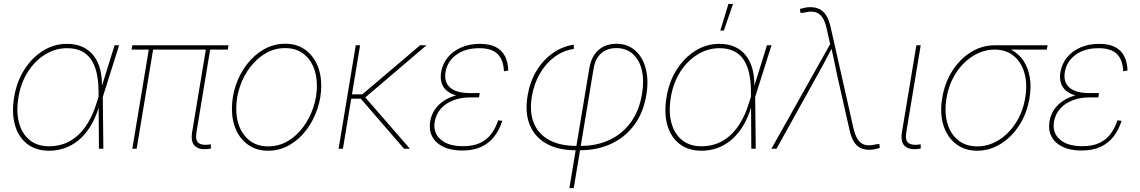

<svg xmlns="http://www.w3.org/2000/svg" viewBox="-20 -770 5903 994"><path d="M234.9 10.3Q166 10.3 120.6 -24.9Q75.2 -60.1 57.4 -122.8Q39.6 -185.5 53.2 -267.1Q66.4 -347.2 106 -409.4Q145.5 -471.7 202.6 -507.3Q259.8 -543 326.7 -543Q372.6 -543 407 -527.3Q441.4 -511.7 464.4 -482.4Q487.3 -453.1 498.3 -411.9Q509.3 -370.6 507.8 -318.4H513.7L512.2 -270.5L515.1 0H492.2L490.2 -297.9Q489.7 -351.6 480.2 -393.1Q470.7 -434.6 450.9 -462.9Q431.2 -491.2 400.6 -505.9Q370.1 -520.5 327.1 -520.5Q267.1 -520.5 214.1 -488Q161.1 -455.6 124.5 -398.4Q87.9 -341.3 75.7 -267.1Q63 -191.9 78.4 -134.5Q93.8 -77.1 133.5 -44.9Q173.3 -12.7 234.9 -12.7Q273.9 -12.7 309.8 -25.1Q345.7 -37.6 377.2 -64.2Q408.7 -90.8 434.6 -132.8Q460.4 -174.8 479 -233.4L573.2 -535.6H596.7L511.7 -266.6L497.6 -215.8H491.7Q474.1 -157.2 447.3 -114.5Q420.4 -71.8 386.5 -43.9Q352.5 -16.1 314.2 -2.9Q275.9 10.3 234.9 10.3Z M1062.5 0.5Q1014.6 7.8 990.5 -12.9Q966.3 -33.7 974.6 -85.4L1047.4 -523.9H1069.8L997.1 -85.4Q990.2 -42.5 1008.8 -29.3Q1027.3 -16.1 1065.4 -22Q1068.8 -22.9 1068.8 -22.7Q1068.8 -22.5 1071.8 -22.9V-1Q1069.8 -0.5 1067.4 -0.2Q1064.9 0 1062.5 0.5ZM665 0 752 -523.9H774.4L687.5 0ZM661.1 -513.2 665 -535.6H1163.1L1159.2 -513.2Z M1367.7 10.3Q1311 10.3 1268.8 -17.6Q1226.6 -45.4 1203.6 -94.5Q1180.7 -143.6 1180.7 -207.5Q1180.7 -269.5 1200.9 -329.1Q1221.2 -388.7 1258.5 -437.3Q1295.9 -485.8 1346.4 -514.6Q1397 -543.5 1457 -543.5Q1513.7 -543.5 1555.2 -515.9Q1596.7 -488.3 1619.9 -439.2Q1643.1 -390.1 1643.1 -326.2Q1643.1 -264.6 1622.6 -204.6Q1602.1 -144.5 1565.2 -95.9Q1528.3 -47.4 1477.8 -18.6Q1427.2 10.3 1367.7 10.3ZM1367.7 -12.2Q1423.3 -12.2 1469.5 -39.3Q1515.6 -66.4 1549.3 -111.8Q1583 -157.2 1601.8 -212.9Q1620.6 -268.6 1620.6 -325.7Q1620.6 -383.8 1600.8 -427.7Q1581.1 -471.7 1544.2 -496.3Q1507.3 -521 1456.5 -521Q1402.8 -521 1356.9 -494.9Q1311 -468.8 1276.4 -423.8Q1241.7 -378.9 1222.4 -323Q1203.1 -267.1 1203.1 -208Q1203.1 -120.6 1247.6 -66.4Q1292 -12.2 1367.7 -12.2Z M1844.2 -535.6 1755.4 0H1732.9L1821.8 -535.6ZM2188 -535.6 1863.8 -259.3H1783.7L1787.6 -281.7H1856L2154.8 -535.6ZM2071.8 0 1840.8 -267.1 1865.7 -272 2102.1 0Z M2373 9.3Q2314 9.3 2274.4 -10.3Q2234.9 -29.8 2217.5 -63.5Q2200.2 -97.2 2207 -140.6Q2212.9 -176.3 2231.7 -203.4Q2250.5 -230.5 2279.8 -249.3Q2309.1 -268.1 2346.7 -277.8Q2384.3 -287.6 2427.2 -287.6H2463.4L2460 -265.6H2410.6Q2365.7 -265.6 2326.9 -250.7Q2288.1 -235.8 2262.7 -207.8Q2237.3 -179.7 2230.5 -139.2Q2221.2 -83.5 2260.5 -48.3Q2299.8 -13.2 2377 -13.2Q2429.2 -13.2 2464.6 -29.5Q2500 -45.9 2522.7 -75.9Q2545.4 -106 2559.1 -147L2580.6 -144.5Q2565.9 -98.6 2539.6 -64Q2513.2 -29.3 2472.2 -10Q2431.2 9.3 2373 9.3ZM2422.4 -266.1Q2378.4 -266.1 2346.2 -274.7Q2314 -283.2 2293.9 -299.6Q2273.9 -315.9 2266.4 -340.3Q2258.8 -364.7 2263.7 -396.5Q2271.5 -440.4 2298.6 -473.4Q2325.7 -506.3 2368.4 -524.7Q2411.1 -543 2464.8 -543Q2514.2 -543 2545.9 -526.9Q2577.6 -510.7 2593.8 -480Q2609.9 -449.2 2611.3 -404.8L2588.9 -400.9Q2586.4 -460.9 2555.9 -490.7Q2525.4 -520.5 2461.4 -520.5Q2390.1 -520.5 2343.5 -487.3Q2296.9 -454.1 2286.6 -397.9Q2277.8 -345.2 2310.3 -316.7Q2342.8 -288.1 2414.1 -288.1H2463.4L2460 -266.1Z M2927.7 204.1 3030.8 -415.5Q3038.1 -459.5 3057.9 -487.8Q3077.6 -516.1 3106.7 -529.8Q3135.7 -543.5 3170.4 -543.5Q3228.5 -543.5 3267.8 -509.3Q3307.1 -475.1 3323 -415.3Q3338.9 -355.5 3326.2 -278.3Q3311 -187 3263.7 -123Q3216.3 -59.1 3144.3 -25.6Q3072.3 7.8 2982.4 7.8H2960Q2870.1 7.8 2809.3 -26.1Q2748.5 -60.1 2722.7 -123.3Q2696.8 -186.5 2711.4 -274.4Q2723.1 -346.2 2756.8 -402.3Q2790.5 -458.5 2840.6 -494.1Q2890.6 -529.8 2950.7 -538.6V-516.6Q2895.5 -508.3 2850.3 -474.9Q2805.2 -441.4 2774.9 -388.7Q2744.6 -335.9 2733.4 -270.5Q2720.2 -189 2744.1 -131.8Q2768.1 -74.7 2824.2 -44.7Q2880.4 -14.6 2963.9 -14.6H2986.3Q3069.8 -14.6 3136.5 -46.1Q3203.1 -77.6 3246.3 -137.7Q3289.6 -197.8 3303.7 -282.7Q3315.4 -353.5 3302.7 -407Q3290 -460.4 3256.1 -490.7Q3222.2 -521 3170.4 -521Q3141.6 -521 3117.4 -510.3Q3093.3 -499.5 3076.4 -476.3Q3059.6 -453.1 3053.2 -415.5L2950.2 204.1Z M3612.3 10.3Q3543.5 10.3 3498 -24.9Q3452.6 -60.1 3434.8 -122.8Q3417 -185.5 3430.7 -267.1Q3443.8 -347.2 3483.4 -409.4Q3522.9 -471.7 3580.1 -507.3Q3637.2 -543 3704.1 -543Q3750 -543 3784.4 -527.3Q3818.8 -511.7 3841.8 -482.4Q3864.7 -453.1 3875.7 -411.9Q3886.7 -370.6 3885.3 -318.4H3891.1L3889.6 -270.5L3892.6 0H3869.6L3867.7 -297.9Q3867.2 -351.6 3857.7 -393.1Q3848.1 -434.6 3828.4 -462.9Q3808.6 -491.2 3778.1 -505.9Q3747.6 -520.5 3704.6 -520.5Q3644.5 -520.5 3591.6 -488Q3538.6 -455.6 3502 -398.4Q3465.3 -341.3 3453.1 -267.1Q3440.4 -191.9 3455.8 -134.5Q3471.2 -77.1 3511 -44.9Q3550.8 -12.7 3612.3 -12.7Q3651.4 -12.7 3687.3 -25.1Q3723.1 -37.6 3754.6 -64.2Q3786.1 -90.8 3812 -132.8Q3837.9 -174.8 3856.4 -233.4L3950.7 -535.6H3974.1L3889.2 -266.6L3875 -215.8H3869.1Q3851.6 -157.2 3824.7 -114.5Q3797.9 -71.8 3763.9 -43.9Q3730 -16.1 3691.7 -2.9Q3653.3 10.3 3612.3 10.3ZM3709 -611.8 3751 -749.5H3774.9L3727.5 -611.8Z M3973.6 0 4277.8 -541.5 4259.8 -621.1Q4251.5 -659.7 4236.6 -680.9Q4221.7 -702.1 4198.7 -707.8Q4175.8 -713.4 4143.1 -704.6L4124 -703.1L4121.6 -723.6Q4137.7 -728 4149.4 -730.5Q4161.1 -732.9 4174.8 -732.9Q4203.1 -732.9 4223.9 -722.2Q4244.6 -711.4 4258.3 -688.5Q4272 -665.5 4280.3 -629.4L4398.4 -106.4Q4407.2 -67.9 4421.9 -46.6Q4436.5 -25.4 4459.2 -19.8Q4481.9 -14.2 4514.6 -22.9L4532.7 -24.4L4534.7 -3.9Q4519 0.5 4506.6 2.9Q4494.1 5.4 4480.5 5.4Q4452.1 5.4 4432.1 -5.4Q4412.1 -16.1 4398.9 -39.1Q4385.7 -62 4377.9 -98.1L4315.9 -371.6Q4307.6 -410.2 4299.8 -448.7Q4292 -487.3 4283.2 -525.9H4289.6Q4269.5 -487.3 4248.8 -448.7Q4228 -410.2 4206.5 -371.6L4000 0Z M4737.8 0.5Q4689.9 7.8 4665.5 -12.9Q4641.1 -33.7 4649.4 -85.4L4724.1 -535.6H4746.6L4671.9 -85.4Q4665 -42.5 4683.8 -29.3Q4702.6 -16.1 4740.7 -22Q4743.7 -22.9 4743.7 -22.7Q4743.7 -22.5 4746.6 -22.9V-1Q4744.6 -0.5 4742.4 -0.2Q4740.2 0 4737.8 0.5Z M5039.1 10.3Q4974.1 10.3 4928.7 -25.1Q4883.3 -60.5 4864 -122.1Q4844.7 -183.6 4857.9 -263.2Q4871.1 -342.3 4910.6 -403.8Q4950.2 -465.3 5007.3 -500.5Q5064.5 -535.6 5129.4 -535.6H5403.3L5399.4 -513.2H5182.1H5129.4Q5071.3 -513.2 5018.8 -481Q4966.3 -448.7 4929.4 -392.3Q4892.6 -335.9 4880.4 -263.2Q4868.2 -189.9 4884.3 -133.1Q4900.4 -76.2 4940.4 -44.2Q4980.5 -12.2 5039.1 -12.2Q5097.7 -12.2 5149.7 -44.2Q5201.7 -76.2 5238.5 -133.1Q5275.4 -189.9 5287.6 -263.2Q5299.8 -335.9 5283.4 -392.6Q5267.1 -449.2 5227.5 -481.2Q5188 -513.2 5129.4 -513.2L5128.9 -531.7Q5177.2 -531.7 5215.3 -512.2Q5253.4 -492.7 5277.8 -456.8Q5302.2 -420.9 5311 -371.6Q5319.8 -322.3 5310.1 -263.2Q5296.9 -183.6 5257.3 -122.1Q5217.8 -60.5 5160.9 -25.1Q5104 10.3 5039.1 10.3Z M5579.1 9.3Q5520 9.3 5480.5 -10.3Q5440.9 -29.8 5423.6 -63.5Q5406.2 -97.2 5413.1 -140.6Q5418.9 -176.3 5437.7 -203.4Q5456.5 -230.5 5485.8 -249.3Q5515.1 -268.1 5552.7 -277.8Q5590.3 -287.6 5633.3 -287.6H5669.4L5666 -265.6H5616.7Q5571.8 -265.6 5533 -250.7Q5494.1 -235.8 5468.8 -207.8Q5443.4 -179.7 5436.5 -139.2Q5427.2 -83.5 5466.6 -48.3Q5505.9 -13.2 5583 -13.2Q5635.3 -13.2 5670.7 -29.5Q5706.1 -45.9 5728.8 -75.9Q5751.5 -106 5765.1 -147L5786.6 -144.5Q5772 -98.6 5745.6 -64Q5719.2 -29.3 5678.2 -10Q5637.2 9.3 5579.1 9.3ZM5628.4 -266.1Q5584.5 -266.1 5552.2 -274.7Q5520 -283.2 5500 -299.6Q5480 -315.9 5472.4 -340.3Q5464.8 -364.7 5469.7 -396.5Q5477.5 -440.4 5504.6 -473.4Q5531.7 -506.3 5574.5 -524.7Q5617.2 -543 5670.9 -543Q5720.2 -543 5752 -526.9Q5783.7 -510.7 5799.8 -480Q5815.9 -449.2 5817.4 -404.8L5794.9 -400.9Q5792.5 -460.9 5762 -490.7Q5731.4 -520.5 5667.5 -520.5Q5596.2 -520.5 5549.6 -487.3Q5502.9 -454.1 5492.7 -397.9Q5483.9 -345.2 5516.4 -316.7Q5548.8 -288.1 5620.1 -288.1H5669.4L5666 -266.1Z"/></svg>

Font: Inter 20pt Thin
Style: Italic
Weight: 250
Italic angle: -9.3988°
Version: Version 4.001;git-66647c0bb